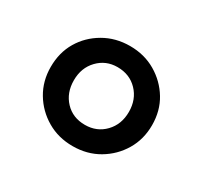

<svg xmlns="http://www.w3.org/2000/svg" viewBox="-80 -821 562 532"><g transform="rotate(30 200.5 -555.0)"><path d="M201 -395Q155 -395 118.5 -416.5Q82 -438 60.5 -474Q39 -510 39 -555Q39 -601 60 -636.5Q81 -672 118 -693.5Q155 -715 201 -715Q247 -715 283.5 -693.5Q320 -672 341.5 -636.5Q363 -601 363 -555Q363 -510 341.5 -474Q320 -438 283.5 -416.5Q247 -395 201 -395ZM201 -463Q239 -463 264 -489Q289 -515 289 -555Q289 -595 264 -621Q239 -647 200 -647Q163 -647 138 -621Q113 -595 113 -555Q113 -515 137.5 -489Q162 -463 201 -463Z"/></g></svg>

Font: Nunito Sans 7pt SemiExpanded SemiBold
Style: Regular
Weight: 600
Width: 6
Designer: Vernon Adams
Foundry: Vernon Adams
Version: Version 3.101;gftools[0.9.27]